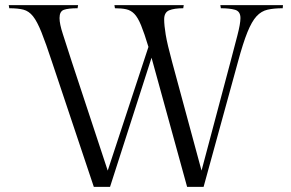

<svg xmlns="http://www.w3.org/2000/svg" viewBox="-20 -720 1131 745"><path d="M706 5 568 -496 407 5H344L182 -479Q158 -552 141 -594.5Q124 -637 108 -657Q92 -677 71 -682.5Q50 -688 16 -688L14 -700H283L281 -688Q245 -688 228 -682Q211 -676 211 -650Q211 -627 224 -587.5Q237 -548 259 -479L398 -58L556 -538Q540 -591 527.5 -621.5Q515 -652 501.5 -666Q488 -680 470 -684Q452 -688 426 -688L424 -700H693L691 -688Q656 -688 636.5 -680Q617 -672 617 -645Q617 -622 623 -585.5Q629 -549 648 -479L762 -58L874 -479Q889 -536 901 -582Q913 -628 913 -650Q913 -676 892 -682Q871 -688 837 -688L835 -700H1078L1077 -688Q1043 -688 1018.5 -682.5Q994 -677 975.5 -657Q957 -637 940 -595Q923 -553 903 -479L770 5Z"/></svg>

Font: Gilda Display
Style: Regular
Weight: 400
Designer: Eduardo Rodriguez Tunni
Foundry: Eduardo Rodriguez Tunni
Version: Version 1.002; ttfautohint (v1.8.4.7-5d5b);gftools[0.9.22]